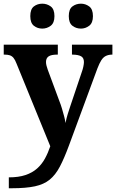

<svg xmlns="http://www.w3.org/2000/svg" viewBox="-20 -774 619 1023"><path d="M27 171Q79.1 171 115.8 158.6Q152.6 146.2 177.7 123.7Q202.8 101.3 219.4 71.1Q235.9 40.9 247.9 5.3L68.1 -435.2Q60.3 -455.6 51.9 -465.7Q43.5 -475.7 32.3 -479.3Q21.2 -483 4.1 -483H-0.1V-536H288.1V-483H283.9Q252.8 -483 238.9 -473.5Q225.1 -464 225.1 -443.7Q225.1 -434.5 227.7 -424.4Q230.2 -414.2 234.2 -403.2L295.6 -237.4Q303.9 -216.7 310.5 -194.4Q317.1 -172.1 322.2 -152.4Q327.3 -132.6 329.1 -118.5Q333.8 -143.4 340.7 -165.7Q347.5 -188 354.1 -207L417 -393.9Q420.8 -403.6 424 -418.8Q427.2 -434.1 427.2 -443.3Q427.2 -465.2 412.7 -473.8Q398.2 -482.4 367.5 -483H363.4V-536H578.9V-483H575.3Q556.9 -482.4 543.3 -475.5Q529.8 -468.7 519.7 -452.8Q509.6 -437 499.3 -410.2L347.9 -0.1Q322.5 68.9 299.1 113.4Q275.7 158 244.7 183.2Q213.8 208.4 166 218.7Q118.2 229 44.1 229H27ZM411.4 -621.6Q385.3 -621.6 365.9 -636.7Q346.5 -651.8 346.5 -688Q346.5 -725.2 365.9 -739.8Q385.3 -754.4 411.4 -754.4Q435.3 -754.4 455.2 -739.8Q475.2 -725.2 475.2 -688Q475.2 -651.8 455.2 -636.7Q435.3 -621.6 411.4 -621.6ZM205.2 -621.6Q179.7 -621.6 160.5 -636.7Q141.4 -651.8 141.4 -688Q141.4 -725.2 160.5 -739.8Q179.7 -754.4 205.2 -754.4Q230.2 -754.4 250.2 -739.8Q270.1 -725.2 270.1 -688Q270.1 -651.8 250.2 -636.7Q230.2 -621.6 205.2 -621.6Z"/></svg>

Font: Noto Serif Khmer
Style: Regular
Weight: 400
Designer: Danh Hong and the Monotype Design Team
Foundry: Monotype Imaging Inc.
Version: Version 2.003